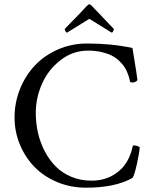

<svg xmlns="http://www.w3.org/2000/svg" viewBox="-20 -870 714 896"><path d="M282.2 -734.9Q297.9 -751.5 316.9 -770.8Q335.9 -790 351.3 -805.9Q366.7 -821.8 384.8 -841.8Q393.1 -850.1 397 -850.1Q400.9 -850.1 409.2 -841.8Q429.7 -819.8 460 -788.6Q490.2 -757.3 511.2 -734.9Q511.2 -730 508.1 -723.9Q504.9 -717.8 501 -717.8L397 -782.2L293 -717.8Q289.1 -717.8 285.6 -723.9Q282.2 -730 282.2 -734.9ZM47.9 -321.8Q47.9 -391.1 73.2 -454.3Q98.6 -517.6 142.8 -564.5Q187 -611.3 250.5 -639.2Q314 -667 386.2 -667Q501.5 -667 598.1 -646Q621.1 -507.8 621.1 -498Q621.6 -493.7 614 -489.3Q606.4 -484.9 599.1 -484.9Q591.3 -484.9 586.9 -487.8Q585 -498 583 -505.9Q581.1 -513.7 574.7 -530Q568.4 -546.4 560.1 -558.6Q551.8 -570.8 536.4 -585.7Q521 -600.6 502 -610.4Q482.9 -620.1 454.1 -627Q425.3 -633.8 391.1 -633.8Q320.3 -633.8 263.2 -589.8Q206.1 -545.9 176.5 -480Q147 -414.1 147 -342.8Q147 -295.4 157.2 -250.2Q167.5 -205.1 188.7 -164.3Q210 -123.5 240.2 -93Q270.5 -62.5 313.5 -44.7Q356.4 -26.9 407.2 -26.9Q485.4 -26.9 539.1 -75.2Q585 -116.2 600.1 -190.9Q617.7 -192.9 631.8 -183.1Q631.8 -164.1 619.1 -105.7Q606.4 -47.4 597.2 -39.1Q516.6 5.9 381.8 5.9Q309.1 5.9 246.3 -20.5Q183.6 -46.9 140.4 -91.6Q97.2 -136.2 72.5 -196Q47.9 -255.9 47.9 -321.8Z"/></svg>

Font: Crimson
Style: Roman
Weight: 400
Version: Version 0.8